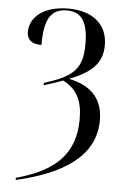

<svg xmlns="http://www.w3.org/2000/svg" viewBox="-59 -767 624 969"><g transform="rotate(5 252.5 -282.5)"><path d="M58 149V160C287 107 455 10 455 -177C455 -282 399 -348 282 -372C393 -415 447 -465 447 -557C447 -663 370 -725 248 -725C121 -725 54 -663 54 -591C54 -550 79 -530 128 -530C128 -662 160 -715 243 -715C316 -715 349 -665 349 -553C349 -423 298 -385 156 -340L158 -329C189 -339 222 -349 253 -361C324 -324 353 -270 353 -172C353 6 249 97 58 149Z"/></g></svg>

Font: Noto Serif Display Condensed
Style: Regular
Weight: 400
Width: 3
Designer: Monotype Design Team
Foundry: Monotype Imaging Inc.
Version: Version 2.009